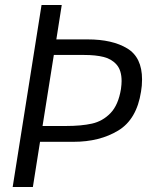

<svg xmlns="http://www.w3.org/2000/svg" viewBox="-20 -745 640 765"><path d="M145.5 -725H226L204.5 -588H329.5Q427.5 -588 486.8 -552.2Q546 -516.5 546 -428.5Q546 -403 542 -380.5Q525 -269.5 451 -224.8Q377 -180 273 -180H139.5L111 0H30.5ZM462 -390.5Q464.5 -409.5 464.5 -422Q464.5 -464.5 444.8 -487.2Q425 -510 393 -518Q361 -526 316 -526H194.5L149.5 -243H242Q304 -243 346.5 -252.5Q389 -262 420.2 -294.2Q451.5 -326.5 462 -390.5Z"/></svg>

Font: JuliaMono Light
Style: Italic
Weight: 300
Italic angle: -9°
Monospace: yes
Designer: cormullion
Foundry: corm
Version: Version 0.054; ttfautohint (v1.8.4)